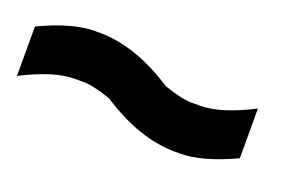

<svg xmlns="http://www.w3.org/2000/svg" viewBox="-41 -317 674 438"><g transform="rotate(20 295.5 -98.0)"><path d="M132.3 -196.3H143.1Q231 -196.3 327.1 -133.3Q370.6 -118.2 394.5 -118.2H416Q466.3 -118.2 542 -157.2V-36.6Q463.9 0 409.7 0H398.9Q311 0 214.8 -63Q171.4 -78.1 147.5 -78.1H126Q75.7 -78.1 0 -39.1V-159.2Q78.1 -196.3 132.3 -196.3Z"/></g></svg>

Font: Aqlam Corner
Style: Regular
Weight: 400
Designer: Developer/ Husham Jawad
Version: Version 1.00;December 29, 2020;FontCreator 13.0.0.2683 32-bi